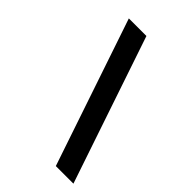

<svg xmlns="http://www.w3.org/2000/svg" viewBox="-254 -866 1073 1073"><g transform="rotate(45 282.5 -330.0)"><path d="M401 106H540L245 -766H106Z"/></g></svg>

Font: Bluebird
Style: SfBdObl
Weight: 700
Designer: Jasper
Foundry: Cannot Into Space Fonts
Version: Version 0.98